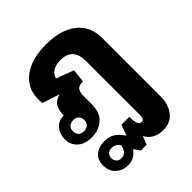

<svg xmlns="http://www.w3.org/2000/svg" viewBox="-231 -718 1141 1141"><g transform="rotate(-45 339.5 -148.0)"><path d="M183 279Q140 279 108.5 251.5Q77 224 77 174Q77 125 108 101Q139 77 184 77Q226 77 252 95.5Q278 114 297 142L301 148L325 80H391Q391 154 423 154Q435 154 439.5 144.5Q444 135 444 120V-336Q444 -448 342 -448Q299 -448 275 -432Q251 -416 245 -389L355 -348L346 -264Q310 -264 298.5 -247.5Q287 -231 287 -206V-135Q287 -60 247 -25.5Q207 9 147 9Q90 9 58 -21Q26 -51 26 -96Q26 -140 51 -170.5Q76 -201 122 -201V-206Q122 -241 135.5 -267.5Q149 -294 190 -307V-309L83 -344V-381Q83 -440 115 -483.5Q147 -527 205.5 -551Q264 -575 344 -575Q468 -575 538.5 -520Q609 -465 609 -366V129Q609 191 575.5 235Q542 279 479 279Q438 279 409.5 262Q381 245 368 217L347 270H299L272 231Q258 251 236.5 265Q215 279 183 279ZM142 -50Q163 -50 176 -62Q189 -74 189 -96Q189 -119 176 -130.5Q163 -142 142 -142Q120 -142 107 -130Q94 -118 94 -96Q94 -74 107 -62Q120 -50 142 -50ZM184 221Q210 221 223 203Q236 185 238 165Q219 136 185 136Q165 136 153.5 148Q142 160 142 177Q142 196 153.5 208.5Q165 221 184 221Z"/></g></svg>

Font: Noto Sans Thai Looped ExtraBold
Style: Regular
Weight: 800
Designer: Sasikarn Vongin, Ben Mitchell
Foundry: The Fontpad Ltd
Version: Version 1.001; ttfautohint (v1.8.4.7-5d5b)